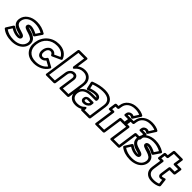

<svg xmlns="http://www.w3.org/2000/svg" viewBox="314 -2208 3674 3674"><g transform="rotate(45 2151.0 -371.0)"><path d="M2 -79.1 82 -206.1Q85.4 -211.4 90.6 -215.3Q95.7 -219.2 103.8 -220.7Q111.8 -222.2 120.1 -215.8Q208.5 -152.8 293.9 -152.8Q297.4 -152.8 302.7 -153.3Q308.1 -153.8 309.1 -153.8Q302.2 -158.2 282.5 -163.8Q262.7 -169.4 239.7 -176Q216.8 -182.6 189.7 -192.1Q162.6 -201.7 139.2 -217Q115.7 -232.4 97.2 -252.7Q78.6 -272.9 70.1 -303.5Q61.5 -334 66.9 -371.1Q81.5 -467.3 162.1 -522.7Q242.7 -578.1 354 -578.1Q486.8 -578.1 596.2 -508.8Q604.5 -503.9 605.5 -493.7Q606.4 -483.4 601.1 -475.1L515.1 -348.1Q509.3 -339.4 498.3 -336.2Q487.3 -333 480 -337.9Q382.3 -392.1 320.8 -392.1Q317.9 -392.1 313.7 -391.6Q309.6 -391.1 309.1 -391.1Q316.4 -386.2 342 -378.9Q367.7 -371.6 396.2 -364Q424.8 -356.4 457 -340.3Q489.3 -324.2 513.4 -303.7Q537.6 -283.2 551 -248.5Q564.5 -213.9 558.1 -170.9Q548.8 -106.9 506.8 -60.1Q464.8 -13.2 402.1 10.5Q339.4 34.2 264.2 34.2Q106 34.2 4.9 -47.9Q-1.5 -52.7 -2.2 -62.3Q-2.9 -71.8 2 -79.1ZM56.2 -77.1Q143.1 -16.1 271 -16.1Q371.6 -16.1 434.3 -58.1Q497.1 -100.1 507.8 -170.9Q511.7 -200.2 502.9 -222.9Q494.1 -245.6 476.1 -259.3Q458 -272.9 434.1 -283.9Q410.2 -294.9 384.3 -301.8Q358.4 -308.6 334.2 -316.9Q310.1 -325.2 291.3 -333.7Q272.5 -342.3 262.2 -356.9Q252 -371.6 254.9 -391.1Q258.8 -417.5 281.2 -429.7Q303.7 -441.9 329.1 -441.9Q395 -441.9 488.8 -393.1L544.9 -477.1Q453.1 -527.8 347.2 -527.8Q250.5 -527.8 189.2 -485.8Q127.9 -443.8 117.2 -371.1Q112.3 -337.9 124.3 -313.5Q136.2 -289.1 158.9 -275.1Q181.6 -261.2 209.7 -251.2Q237.8 -241.2 266.4 -233.2Q294.9 -225.1 317.9 -215.8Q340.8 -206.5 354 -190.7Q367.2 -174.8 363.8 -152.8Q361.8 -138.2 353.5 -127.7Q345.2 -117.2 333 -112.1Q320.8 -106.9 309.8 -105Q298.8 -103 287.1 -103Q198.7 -103 107.9 -159.2Z M596.7 -270Q616.2 -406.7 714.1 -491.5Q812 -576.2 950.7 -576.2Q1042.5 -576.2 1108.2 -535.2Q1173.8 -494.1 1201.7 -419.9Q1204.6 -410.6 1200.2 -401.1Q1195.8 -391.6 1185.5 -387.2L1019.5 -311Q1009.8 -306.6 1000.7 -309.6Q991.7 -312.5 987.8 -320.8Q970.7 -361.8 928.7 -361.8Q900.4 -361.8 878.7 -338.4Q856.9 -314.9 850.6 -271Q844.2 -225.1 859.1 -201.7Q874 -178.2 902.8 -178.2Q947.3 -178.2 971.7 -223.1Q977.1 -232.4 986.8 -236.1Q996.6 -239.7 1007.8 -234.9L1153.8 -155.8Q1162.1 -151.4 1163.8 -141.8Q1165.5 -132.3 1159.7 -123Q1114.3 -48.8 1035.6 -8.3Q957 32.2 860.8 32.2Q723.6 32.2 650.4 -51.3Q577.1 -134.8 596.7 -270ZM646.5 -270Q629.9 -154.3 689.7 -86.2Q749.5 -18.1 868.7 -18.1Q944.3 -18.1 1004.6 -45.4Q1064.9 -72.8 1103.5 -123L999.5 -180.2Q958.5 -127.9 894.5 -127.9Q842.3 -127.9 817.1 -169.2Q792 -210.4 800.8 -271Q809.6 -331.1 846.4 -371.6Q883.3 -412.1 935.5 -412.1Q993.2 -412.1 1024.9 -365.2L1143.6 -419.9Q1117.7 -470.2 1066.2 -498Q1014.6 -525.9 943.8 -525.9Q823.7 -525.9 743.4 -456.5Q663.1 -387.2 646.5 -270Z M1177.2 0 1284.2 -742.2Q1285.6 -752.9 1294.7 -760Q1303.7 -767.1 1313 -767.1H1515.1Q1525.9 -767.1 1531.5 -759.3Q1537.1 -751.5 1536.1 -742.2L1505.4 -526.9Q1573.2 -577.1 1660.2 -577.1Q1758.3 -577.1 1810.8 -512.9Q1863.3 -448.7 1848.1 -345.2L1798.3 0Q1796.9 10.7 1787.6 17.8Q1778.3 24.9 1769 24.9H1567.4Q1556.6 24.9 1550.8 17.1Q1544.9 9.3 1546.4 0L1587.4 -287.1Q1597.2 -350.1 1544.4 -350.1Q1513.7 -349.1 1493.4 -328.6Q1473.1 -308.1 1468.3 -269L1429.2 0Q1427.7 10.7 1418.7 17.8Q1409.7 24.9 1400.4 24.9H1198.2Q1187.5 24.9 1181.6 17.1Q1175.8 9.3 1177.2 0ZM1231 -24.9H1383.3L1418 -269Q1425.3 -323.7 1461.9 -361.6Q1498.5 -399.4 1550.3 -399.9Q1597.2 -399.9 1620.8 -367.9Q1644.5 -335.9 1637.2 -287.1L1600.1 -24.9H1752L1798.3 -345.2Q1810.5 -429.7 1771 -478.3Q1731.4 -526.9 1653.3 -526.9Q1552.2 -526.9 1489.3 -446.8Q1481.4 -436.5 1474.1 -434.1Q1466.8 -431.6 1461.7 -435.5Q1456.5 -439.5 1452.6 -444.8Q1448.7 -450.2 1446.8 -455.1L1445.3 -460L1482.4 -716.8H1330.1Z M1812 -162.1Q1825.2 -252.4 1894.8 -301.5Q1964.4 -350.6 2074.7 -352.1H2176.8Q2168 -376 2116.7 -376Q2048.8 -376 1958 -338.9Q1948.2 -334.5 1938.5 -338.4Q1928.7 -342.3 1925.8 -353L1896 -486.8Q1894 -496.6 1899.2 -505.9Q1904.3 -515.1 1913.6 -519Q2065.9 -577.1 2193.8 -577.1Q2316.4 -577.1 2380.9 -518.1Q2445.3 -459 2430.7 -353L2379.9 0Q2378.4 10.7 2369.1 17.8Q2359.9 24.9 2350.6 24.9H2152.8Q2142.1 24.9 2136.2 17.1Q2130.4 9.3 2131.8 0V-2Q2071.3 34.2 1992.7 34.2Q1897.5 34.2 1848.6 -20Q1799.8 -74.2 1812 -162.1ZM1861.8 -162.1Q1852.5 -94.7 1887.9 -55.4Q1923.3 -16.1 2000 -16.1Q2095.2 -16.1 2147.9 -75.2Q2157.2 -85.4 2165 -87.9Q2172.9 -90.3 2177.5 -85.9Q2182.1 -81.5 2185.3 -75.9Q2188.5 -70.3 2189.9 -65.4L2190.9 -60.1L2186 -24.9H2334L2380.9 -353Q2393.1 -436 2343.8 -481.4Q2294.4 -526.9 2187 -526.9Q2080.6 -526.9 1949.7 -481.9L1969.7 -395Q2059.1 -425.8 2124 -425.8Q2177.7 -425.8 2206.5 -400.1Q2235.4 -374.5 2229 -329.1V-327.1Q2228 -317.9 2219.7 -309.8Q2211.4 -301.8 2200.7 -301.8H2067.9Q1882.3 -298.8 1861.8 -162.1ZM2004.9 -176.8Q2009.8 -212.9 2036.4 -232.9Q2063 -252.9 2100.6 -252.9H2192.9Q2202.1 -252.9 2209.2 -245.8Q2216.3 -238.8 2214.8 -228L2208 -179.2Q2205.6 -171.9 2203.6 -168.9Q2184.6 -136.2 2150.4 -117.2Q2116.2 -98.1 2078.6 -98.1Q2041 -98.1 2020 -119.6Q1999 -141.1 2004.9 -176.8ZM2054.7 -176.8Q2052.2 -161.6 2058.8 -154.8Q2065.4 -147.9 2085.9 -147.9Q2108.4 -147.9 2127.7 -158.2Q2147 -168.5 2158.7 -185.1L2160.6 -203.1H2093.8Q2070.8 -203.1 2063.5 -197.3Q2056.2 -191.4 2054.7 -176.8Z M2494.6 -387.2 2512.7 -516.1Q2514.6 -526.9 2523.7 -533.9Q2532.7 -541 2541.5 -541H2590.8L2594.7 -565.9Q2608.9 -662.6 2685.1 -719.7Q2761.2 -776.9 2866.7 -775.9Q2914.6 -775.9 2960.7 -765.1Q3006.8 -754.4 3039.6 -733.9Q3047.9 -729 3049.1 -719.2Q3050.3 -709.5 3044.9 -701.2L2955.6 -562Q2952.6 -557.1 2948.2 -553.2Q2943.8 -549.3 2935.3 -546.9Q2926.8 -544.4 2918 -553.2Q2897 -568.8 2877 -568.8Q2859.4 -568.8 2851.3 -562.5Q2843.3 -556.2 2840.8 -542V-541H2928.7Q2939.5 -541 2945.3 -533.2Q2951.2 -525.4 2949.7 -516.1L2931.6 -387.2Q2930.2 -376.5 2921.1 -369.1Q2912.1 -361.8 2902.8 -361.8H2814.9L2762.7 0Q2761.2 10.7 2752.2 17.8Q2743.2 24.9 2733.9 24.9H2533.7Q2522.9 24.9 2517.1 17.1Q2511.2 9.3 2512.7 0L2564.9 -361.8H2515.6Q2504.9 -361.8 2499 -369.9Q2493.2 -377.9 2494.6 -387.2ZM2547.9 -412.1H2596.7Q2606 -412.1 2613 -405Q2620.1 -397.9 2618.7 -387.2L2566.9 -24.9H2716.8L2768.6 -387.2Q2769.5 -396 2777.8 -404.1Q2786.1 -412.1 2796.9 -412.1H2884.8L2897 -491.2H2808.6Q2799.3 -491.2 2792.2 -498.3Q2785.2 -505.4 2786.6 -516.1L2790.5 -542Q2795.4 -576.7 2822.5 -597.9Q2849.6 -619.1 2883.8 -619.1Q2904.8 -619.1 2929.7 -607.9L2988.8 -701.2Q2931.2 -726.1 2859.9 -726.1Q2770.5 -726.6 2712.9 -683.8Q2655.3 -641.1 2644.5 -565.9L2636.7 -516.1Q2635.7 -506.8 2627.7 -499Q2619.6 -491.2 2608.9 -491.2H2559.6Z M2904.3 -387.2 2922.4 -516.1Q2924.3 -526.9 2933.3 -533.9Q2942.4 -541 2951.2 -541H3000.5L3004.4 -565.9Q3018.6 -662.6 3094.7 -719.7Q3170.9 -776.9 3276.4 -775.9Q3324.2 -775.9 3370.4 -765.1Q3416.5 -754.4 3449.2 -733.9Q3457.5 -729 3458.7 -719.2Q3460 -709.5 3454.6 -701.2L3365.2 -562Q3362.3 -557.1 3357.9 -553.2Q3353.5 -549.3 3345 -546.9Q3336.4 -544.4 3327.6 -553.2Q3306.6 -568.8 3286.6 -568.8Q3269 -568.8 3261 -562.5Q3252.9 -556.2 3250.5 -542V-541H3338.4Q3349.1 -541 3355 -533.2Q3360.8 -525.4 3359.4 -516.1L3341.3 -387.2Q3339.8 -376.5 3330.8 -369.1Q3321.8 -361.8 3312.5 -361.8H3224.6L3172.4 0Q3170.9 10.7 3161.9 17.8Q3152.8 24.9 3143.6 24.9H2943.4Q2932.6 24.9 2926.8 17.1Q2920.9 9.3 2922.4 0L2974.6 -361.8H2925.3Q2914.6 -361.8 2908.7 -369.9Q2902.8 -377.9 2904.3 -387.2ZM2957.5 -412.1H3006.3Q3015.6 -412.1 3022.7 -405Q3029.8 -397.9 3028.3 -387.2L2976.6 -24.9H3126.5L3178.2 -387.2Q3179.2 -396 3187.5 -404.1Q3195.8 -412.1 3206.5 -412.1H3294.4L3306.6 -491.2H3218.3Q3209 -491.2 3201.9 -498.3Q3194.8 -505.4 3196.3 -516.1L3200.2 -542Q3205.1 -576.7 3232.2 -597.9Q3259.3 -619.1 3293.5 -619.1Q3314.5 -619.1 3339.4 -607.9L3398.4 -701.2Q3340.8 -726.1 3269.5 -726.1Q3180.2 -726.6 3122.6 -683.8Q3064.9 -641.1 3054.2 -565.9L3046.4 -516.1Q3045.4 -506.8 3037.4 -499Q3029.3 -491.2 3018.6 -491.2H2969.2Z M3206.1 -79.1 3286.1 -206.1Q3289.6 -211.4 3294.7 -215.3Q3299.8 -219.2 3307.9 -220.7Q3315.9 -222.2 3324.2 -215.8Q3412.6 -152.8 3498 -152.8Q3501.5 -152.8 3506.8 -153.3Q3512.2 -153.8 3513.2 -153.8Q3506.3 -158.2 3486.6 -163.8Q3466.8 -169.4 3443.8 -176Q3420.9 -182.6 3393.8 -192.1Q3366.7 -201.7 3343.3 -217Q3319.8 -232.4 3301.3 -252.7Q3282.7 -272.9 3274.2 -303.5Q3265.6 -334 3271 -371.1Q3285.6 -467.3 3366.2 -522.7Q3446.8 -578.1 3558.1 -578.1Q3690.9 -578.1 3800.3 -508.8Q3808.6 -503.9 3809.6 -493.7Q3810.5 -483.4 3805.2 -475.1L3719.2 -348.1Q3713.4 -339.4 3702.4 -336.2Q3691.4 -333 3684.1 -337.9Q3586.4 -392.1 3524.9 -392.1Q3522 -392.1 3517.8 -391.6Q3513.7 -391.1 3513.2 -391.1Q3520.5 -386.2 3546.1 -378.9Q3571.8 -371.6 3600.3 -364Q3628.9 -356.4 3661.1 -340.3Q3693.4 -324.2 3717.5 -303.7Q3741.7 -283.2 3755.1 -248.5Q3768.6 -213.9 3762.2 -170.9Q3752.9 -106.9 3710.9 -60.1Q3668.9 -13.2 3606.2 10.5Q3543.5 34.2 3468.3 34.2Q3310.1 34.2 3209 -47.9Q3202.6 -52.7 3201.9 -62.3Q3201.2 -71.8 3206.1 -79.1ZM3260.3 -77.1Q3347.2 -16.1 3475.1 -16.1Q3575.7 -16.1 3638.4 -58.1Q3701.2 -100.1 3711.9 -170.9Q3715.8 -200.2 3707 -222.9Q3698.2 -245.6 3680.2 -259.3Q3662.1 -272.9 3638.2 -283.9Q3614.3 -294.9 3588.4 -301.8Q3562.5 -308.6 3538.3 -316.9Q3514.2 -325.2 3495.4 -333.7Q3476.6 -342.3 3466.3 -356.9Q3456.1 -371.6 3459 -391.1Q3462.9 -417.5 3485.4 -429.7Q3507.8 -441.9 3533.2 -441.9Q3599.1 -441.9 3692.9 -393.1L3749 -477.1Q3657.2 -527.8 3551.3 -527.8Q3454.6 -527.8 3393.3 -485.8Q3332 -443.8 3321.3 -371.1Q3316.4 -337.9 3328.4 -313.5Q3340.3 -289.1 3363 -275.1Q3385.7 -261.2 3413.8 -251.2Q3441.9 -241.2 3470.5 -233.2Q3499 -225.1 3522 -215.8Q3544.9 -206.5 3558.1 -190.7Q3571.3 -174.8 3567.9 -152.8Q3565.9 -138.2 3557.6 -127.7Q3549.3 -117.2 3537.1 -112.1Q3524.9 -106.9 3513.9 -105Q3502.9 -103 3491.2 -103Q3402.8 -103 3312 -159.2Z M3825.7 -387.2 3843.8 -516.1Q3845.7 -526.9 3854.7 -533.9Q3863.8 -541 3872.6 -541H3922.9L3940.9 -667Q3942.4 -677.7 3951.4 -684.8Q3960.4 -691.9 3969.7 -691.9H4170.9Q4181.6 -691.9 4187.5 -684.1Q4193.4 -676.3 4191.9 -667L4173.8 -541H4282.7Q4293.5 -541 4299.3 -533.2Q4305.2 -525.4 4303.7 -516.1L4285.6 -387.2Q4284.2 -376.5 4275.1 -369.1Q4266.1 -361.8 4256.8 -361.8H4147.9L4125 -201.2Q4122.1 -184.1 4126 -179Q4129.9 -173.8 4141.6 -173.8Q4153.3 -173.8 4196.8 -188Q4205.1 -192.4 4215.6 -188.7Q4226.1 -185.1 4227.5 -170.9L4243.7 -32.2Q4244.6 -24.4 4240.2 -16.4Q4235.8 -8.3 4227.5 -3.9Q4155.8 34.2 4058.6 34.2Q3961.9 35.2 3908.7 -20.3Q3855.5 -75.7 3868.7 -169.9L3897 -361.8H3846.7Q3835.9 -361.8 3830.1 -369.9Q3824.2 -377.9 3825.7 -387.2ZM3878.9 -412.1H3928.7Q3938 -412.1 3945.1 -405Q3952.1 -397.9 3950.7 -387.2L3918.9 -169.9Q3908.2 -96.7 3947.5 -55.9Q3986.8 -15.1 4065.9 -16.1Q4133.8 -16.1 4190.9 -39.1L4180.7 -131.8Q4152.3 -124 4134.8 -124Q4103 -124 4086.4 -145.5Q4069.8 -167 4074.7 -201.2L4101.6 -387.2Q4102.5 -396 4110.8 -404.1Q4119.1 -412.1 4129.9 -412.1H4238.8L4251 -491.2H4141.6Q4132.3 -491.2 4125.2 -498.3Q4118.2 -505.4 4119.6 -516.1L4138.7 -642.1H3987.8L3968.8 -516.1Q3967.8 -506.8 3959.7 -499Q3951.7 -491.2 3940.9 -491.2H3890.6Z"/></g></svg>

Font: Trueno ExtraBold Outline
Style: Italic
Weight: 800
Width: 6
Designer: Julieta Ulanovsky
Foundry: Julieta Ulanovsky
Version: Version 3.001b | FøM Fix